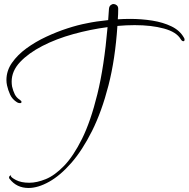

<svg xmlns="http://www.w3.org/2000/svg" viewBox="-20 -768 938 955"><path d="M122 167Q63 167 28 122Q25 119 25 115Q25 106 37 103Q38 103 38 103Q40 102 40.5 102Q41 102 38 103Q41 102 44 102L38 103H37Q34 104 34 107Q34 114 59.5 127.5Q85 141 126 141Q163 141 207.5 123Q252 105 298.5 57Q345 9 388 -77.5Q431 -164 464.5 -300.5Q498 -437 515 -633Q430 -622 345 -598.5Q260 -575 191 -539.5Q122 -504 80 -459.5Q38 -415 38 -362Q38 -356 38.5 -350Q39 -344 40 -338Q45 -316 53.5 -299Q62 -282 78 -272Q87 -266 87 -261Q87 -255 79 -255Q72 -255 65 -259Q41 -274 30.5 -297Q20 -320 15 -343Q12 -357 12 -370Q12 -416 39.5 -455.5Q67 -495 111.5 -527.5Q156 -560 209.5 -585Q263 -610 315.5 -627Q368 -644 411 -652Q434 -657 461 -661Q488 -665 518 -668Q519 -682 520 -696Q521 -710 522 -724Q523 -736 530 -742Q537 -748 545 -748Q553 -748 560.5 -742Q568 -736 568 -724Q568 -711 567.5 -698Q567 -685 566 -672Q581 -673 596 -673.5Q611 -674 627 -674Q684 -674 737.5 -665.5Q791 -657 832.5 -637Q874 -617 894 -582Q898 -577 898 -571Q898 -563 892 -563Q885 -563 879 -573Q858 -609 795.5 -626Q733 -643 650 -643Q629 -643 607.5 -642Q586 -641 564 -639Q553 -473 519.5 -343Q486 -213 438 -117Q390 -21 335 42Q280 105 224.5 136Q169 167 122 167Z"/></svg>

Font: Inspiration
Style: Regular
Weight: 400
Designer: Robert E. Leuschke
Foundry: Robert E. Leuschke
Version: Version 2.010; ttfautohint (v1.8.3)